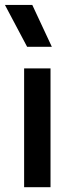

<svg xmlns="http://www.w3.org/2000/svg" viewBox="-24 -780 306 800"><path d="M76.5 0V-495H186.5V0ZM89 -585 -3.5 -759.5H110.5L192 -585Z"/></svg>

Font: Geologica Cursive
Style: Regular
Weight: 400
Designer: Sindre Bremnes, Frode Helland
Foundry: Monokrom Skriftforlag AS
Version: Version 1.010;gftools[0.9.28]